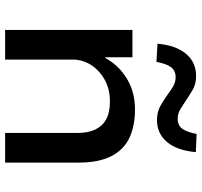

<svg xmlns="http://www.w3.org/2000/svg" viewBox="-39 -750 789 751"><g transform="rotate(90 355.5 -374.5)"><path d="M97 0V-498H204V-392H207Q236 -445 288 -476.5Q340 -508 408 -508Q474 -508 520.5 -485.5Q567 -463 591.5 -414Q616 -365 616 -288V0H500V-283Q500 -325 486.5 -353Q473 -381 446.5 -395.5Q420 -410 377 -410Q329 -410 292 -389.5Q255 -369 234 -336Q213 -303 213 -263V0ZM222 -592 151 -596Q157 -667 190 -707Q223 -747 277 -747Q309 -747 332.5 -733Q356 -719 375 -706Q390 -696 407 -685.5Q424 -675 444 -675Q471 -675 484 -693.5Q497 -712 504 -749L575 -746Q569 -674 536 -634Q503 -594 450 -594Q417 -594 393 -608Q369 -622 351 -635Q336 -646 319 -656.5Q302 -667 282 -667Q256 -667 242.5 -648.5Q229 -630 222 -592Z"/></g></svg>

Font: Nunito Sans 7pt SemiExpanded SemiBold
Style: Regular
Weight: 600
Width: 6
Designer: Vernon Adams
Foundry: Vernon Adams
Version: Version 3.101;gftools[0.9.27]